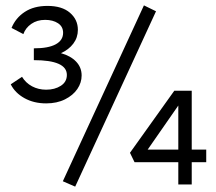

<svg xmlns="http://www.w3.org/2000/svg" viewBox="-20 -687 806 715"><path d="M284 -406Q284 -379 268 -355.5Q252 -332 222 -317Q192 -302 152 -302Q106 -302 71 -321.5Q36 -341 20 -373L62 -401Q76 -378 99.5 -365.5Q123 -353 152 -353Q184 -353 206.5 -367.5Q229 -382 229 -408Q229 -463 106 -463V-507Q160 -507 187.5 -522Q215 -537 215 -565Q215 -588 196 -600.5Q177 -613 148 -613Q118 -613 96.5 -598Q75 -583 67 -560L23 -583Q38 -620 72 -642.5Q106 -665 157 -665Q211 -665 240.5 -639.5Q270 -614 270 -576Q270 -547 253 -524.5Q236 -502 207 -489Q243 -479 263.5 -457.5Q284 -436 284 -406ZM214 -12 516 -667 561 -645 260 8ZM748 -83H694V0H644V-83H481L464 -118L629 -349H694V-130H748ZM644 -130V-294L530 -130Z"/></svg>

Font: Ysabeau Medium
Style: Regular
Weight: 500
Designer: Christian Thalmann (Catharsis Fonts)
Version: Version 0.003